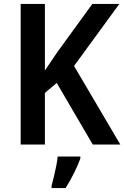

<svg xmlns="http://www.w3.org/2000/svg" viewBox="-20 -734 631 975"><path d="M591 0H451L268 -313L208 -262V0H85V-714H208V-376Q222 -397 238.5 -421Q255 -445 273 -472L449 -714H586L356 -399ZM388 71Q376 104 356 144.5Q336 185 313 221H242V209Q247 190 253.5 163.5Q260 137 265.5 109.5Q271 82 273 61H388Z"/></svg>

Font: Noto Sans Gurmukhi UI SemiCondensed SemiBold
Style: Regular
Weight: 600
Width: 4
Designer: Jelle Bosma - Monotype Design Team
Foundry: Monotype Imaging Inc.
Version: Version 2.004; ttfautohint (v1.8.4.7-5d5b)